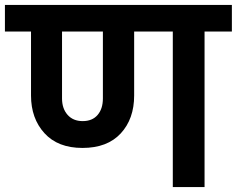

<svg xmlns="http://www.w3.org/2000/svg" viewBox="-41 -760 962 780"><path d="M377 -360V-632H211V-360Q211 -319 233.5 -293.5Q256 -268 295 -268Q334 -268 355.5 -293Q377 -318 377 -360ZM-21 -632V-740H901V-632H790V0H661V-632H504V-372Q504 -277 449.5 -218Q395 -159 294 -159Q194 -159 139.5 -219Q85 -279 85 -372V-632Z"/></svg>

Font: SVN-Poppins SemiBold
Style: Regular
Weight: 600
Designer: Ninad Kale (Devanagari), Jonny Pinhorn (Latin)
Foundry: Indian Type Foundry
Version: Version 3.002 2017